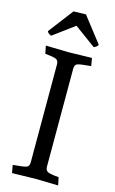

<svg xmlns="http://www.w3.org/2000/svg" viewBox="-140 -986 624 1042"><g transform="rotate(15 172.0 -465.0)"><path d="M40 -713 166 -710Q167 -710 299 -713L307 -669Q244 -664 230 -658Q216 -652 216 -630V-80Q216 -59 230 -52Q244 -45 292 -41L301 3L175 0Q174 0 42 3L34 -41Q97 -46 111 -52Q125 -58 125 -80V-630Q125 -651 111 -658Q97 -665 49 -669ZM206 -933Q208 -933 212 -926L316 -792Q316 -788 310 -782Q304 -776 293 -772L173 -860L54 -772Q43 -776 37 -782Q31 -788 31 -792L137 -931Q185 -933 206 -933Z"/></g></svg>

Font: Lusitana
Style: Regular
Weight: 400
Designer: Ana Paula Megda
Foundry: Ana Paula Megda
Version: Version 1.001; ttfautohint (v1.4.1)